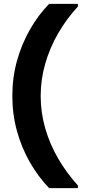

<svg xmlns="http://www.w3.org/2000/svg" viewBox="-20 -831 453 996"><path d="M235 145Q179 87 136 12.5Q93 -62 68.5 -149.5Q44 -237 44 -333Q44 -430 68.5 -517Q93 -604 136 -679Q179 -754 235 -811H384V-797Q324 -732 281 -657Q238 -582 214.5 -500Q191 -418 191 -333Q191 -248 214.5 -166Q238 -84 281.5 -9Q325 66 384 131V145Z"/></svg>

Font: DM Sans 20pt Black
Style: Regular
Weight: 900
Version: Version 4.004;gftools[0.9.30]